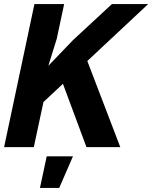

<svg xmlns="http://www.w3.org/2000/svg" viewBox="-20 -718 743 937"><path d="M0 0 148 -698H293L257 -529L216 -397L336 -522L526 -698H703L192 -220L145 0ZM402 0 260 -382 394 -452 567 0ZM175 199 208 45H336L269 199Z"/></svg>

Font: Azeret Mono Thin SemiBold
Style: Italic
Weight: 600
Italic angle: -12°
Version: Version 1.002